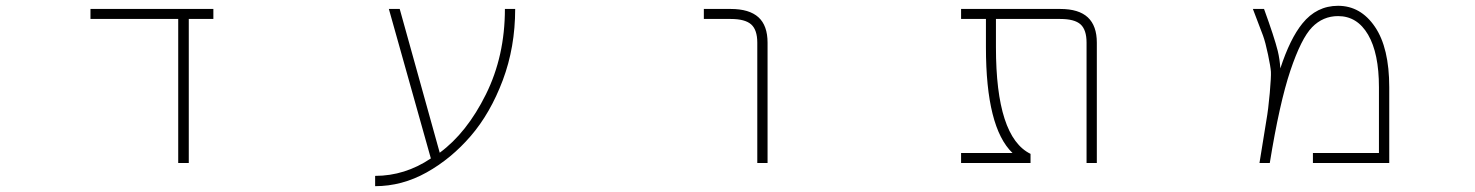

<svg xmlns="http://www.w3.org/2000/svg" viewBox="-20 -555 5040 656"><path d="M625 2H588.9V-490.2H289.1V-524.4H709V-490.2H625Z M1740.2 -524.4Q1740.2 -393.6 1697.8 -280.8Q1655.3 -168 1588.4 -90.3Q1521.5 -12.7 1437.5 34.2Q1353.5 81.1 1261.7 81.1V45.9Q1363.3 45.9 1452.1 -13.7L1308.6 -524.4H1345.7L1482.4 -33.2Q1575.2 -101.6 1640.1 -232.4Q1705.1 -363.3 1705.1 -524.4Z M2476.6 -490.2H2384.8V-524.4H2476.6Q2540 -524.4 2571.3 -496.1Q2602.5 -467.8 2602.5 -409.2V2H2567.4V-409.2Q2567.4 -453.1 2546.4 -471.7Q2525.4 -490.2 2476.6 -490.2Z M3439.5 -32.2Q3348.6 -119.1 3348.6 -393.6V-490.2H3263.7V-524.4H3602.5Q3666 -524.4 3696.8 -495.6Q3727.5 -466.8 3727.5 -409.2V2H3692.4V-409.2Q3692.4 -453.1 3671.9 -471.7Q3651.4 -490.2 3602.5 -490.2H3382.8V-393.6Q3382.8 -86.9 3501 -29.3V2H3263.7V-32.2Z M4354.5 -321.3Q4387.7 -422.9 4429.7 -474.6Q4478.5 -535.2 4551.8 -535.2Q4628.9 -535.2 4677.7 -463.4Q4726.6 -391.6 4726.6 -256.8V2H4465.8V-32.2H4691.4V-256.8Q4691.4 -373 4654.3 -436.5Q4617.2 -500 4551.8 -500Q4500 -500 4462.9 -461.9Q4425.8 -423.8 4388.7 -313.5Q4351.6 -203.1 4318.4 2H4283.2Q4299.8 -103.5 4306.6 -142.6Q4313.5 -181.6 4318.4 -237.3Q4323.2 -293 4322.3 -309.6Q4321.3 -326.2 4312.5 -368.2Q4303.7 -410.2 4295.4 -433.1Q4287.1 -456.1 4260.7 -524.4H4298.8Q4334 -427.7 4345.7 -380.9Q4352.5 -352.5 4354.5 -321.3Z"/></svg>

Font: GenEi Gothic M ExtraLight
Style: Regular
Weight: 200
Designer: o_tamon (Modified); [Source Han Sans]
Ryoko NISHIZUKA  (kana & ideographs); Paul D. Hunt (Latin, Greek & Cyrillic); Wenl
Version: Version 1.1a;Original Version 1.004